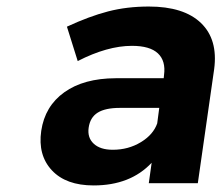

<svg xmlns="http://www.w3.org/2000/svg" viewBox="-20 -564 681 591"><path d="M106.9 -161.1Q118.2 -237.3 178 -280Q237.8 -322.8 335.9 -323.2H483.9L484.9 -333Q490.7 -376.5 466.1 -399.7Q441.4 -422.9 386.2 -422.9Q310.5 -422.9 219.2 -376L186 -481.9Q254.4 -513.7 312.5 -528.8Q370.6 -543.9 438 -543.9Q545.9 -543.9 598.6 -493.2Q651.4 -442.4 639.2 -351.1L588.9 0H438L446.8 -63Q381.3 6.8 268.1 6.8Q183.1 6.8 139.6 -39.8Q96.2 -86.4 106.9 -161.1ZM252.9 -170.9Q248.5 -140.1 268.6 -121.6Q288.6 -103 327.1 -103Q375 -103 413.3 -126.2Q451.7 -149.4 463.9 -184.1L470.2 -231.9H349.1Q304.2 -231.9 280.8 -217.3Q257.3 -202.6 252.9 -170.9Z"/></svg>

Font: Trueno SemiBold
Style: Italic
Weight: 600
Designer: Julieta Ulanovsky
Foundry: Julieta Ulanovsky
Version: Version 3.001b | FøM Fix